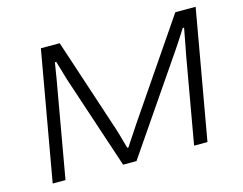

<svg xmlns="http://www.w3.org/2000/svg" viewBox="-95 -835 1247 985"><g transform="rotate(-15 528.0 -343.0)"><path d="M71 0 192 -686H292L456 -189Q461 -175 466.5 -155Q472 -135 478 -114Q484 -93 488 -78H494Q503 -92 515.5 -111Q528 -130 541.5 -150Q555 -170 566 -187L906 -686H1014L893 0H822L903 -461Q907 -479 911.5 -504.5Q916 -530 921 -555Q926 -580 929 -598H922Q914 -586 903 -568.5Q892 -551 880 -533Q868 -515 858 -500L516 0H445L279 -500Q271 -527 263 -555Q255 -583 250 -598H243Q240 -580 236 -555.5Q232 -531 228 -506Q224 -481 220 -461L139 0Z"/></g></svg>

Font: Archivo Expanded ExtraLight
Style: Italic
Weight: 250
Width: 7
Italic angle: -10°
Designer: Hector Gatti
Foundry: Omnibus-Type
Version: Version 2.001